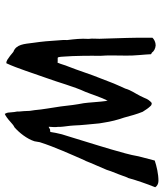

<svg xmlns="http://www.w3.org/2000/svg" viewBox="42 -764 702 827"><g transform="rotate(90 393.5 -351.0)"><path d="M143 -656V-645C142 -585 145 -509 147 -444C149 -424 145 -397 148 -381C146 -348 149 -322 153 -289C152 -278 153 -267 154 -255C157 -208 159 -184 165 -142C170 -104 171 -69 204 -57L221 -43C234 -34 242 -26 253 -27C275 -74 296 -143 316 -198C335 -249 353 -318 376 -367C387 -394 400 -436 414 -463C414 -462 415 -460 415 -457C417 -451 416 -446 418 -435C420 -419 422 -381 425 -360C431 -329 435 -298 439 -261C444 -225 452 -185 455 -148L458 -128C458 -113 460 -91 461 -81C460 -75 462 -67 463 -61L465 -40C465 -32 468 -25 471 -20C479 -23 493 -33 506 -45C513 -51 520 -58 529 -62C552 -82 579 -116 589 -148L593 -171C613 -234 647 -309 672 -366L674 -369C684 -396 699 -427 712 -459L718 -477C727 -500 736 -522 745 -548L747 -551C758 -590 772 -631 787 -668C783 -675 773 -682 760 -682C729 -682 696 -674 672 -666L654 -597L648 -567C645 -558 644 -548 641 -539C616 -447 602 -408 568 -295C561 -275 556 -256 553 -240L549 -217C549 -217 549 -216 548 -216C545 -216 542 -215 538 -215L527 -209C527 -212 526 -214 527 -217C527 -217 529 -241 527 -249V-259C526 -278 522 -296 521 -318C520 -353 515 -390 512 -427L509 -445C504 -478 497 -505 487 -534C479 -563 473 -587 462 -614C454 -627 446 -639 437 -648C434 -652 429 -653 424 -653C415 -646 407 -635 402 -621L394 -604C383 -582 369 -564 362 -539C353 -518 342 -496 334 -474L317 -430C303 -397 284 -336 266 -291C262 -283 257 -262 251 -249C251 -247 249 -247 245 -248H230C224 -248 225 -274 224 -279C221 -313 220 -394 221 -431C218 -466 220 -503 220 -543C221 -576 215 -622 214 -650L207 -654C202 -662 190 -669 176 -670C162 -670 149 -663 143 -656Z"/></g></svg>

Font: Vapor
Style: Obl
Weight: 400
Foundry: Cannot Into Space Fonts
Version: Version 0.179